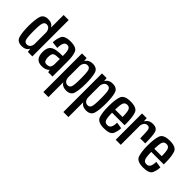

<svg xmlns="http://www.w3.org/2000/svg" viewBox="38 -1627 2765 2765"><g transform="rotate(45 1420.0 -245.0)"><path d="M156 4.5Q63 4.5 41.5 -68.2Q20 -141 20 -270Q20 -398 41.2 -470Q62.5 -542 155 -542Q220 -542 253.2 -502.5Q286.5 -463 288.5 -398L266.5 -384.5Q264 -420 244.8 -446.5Q225.5 -473 189.5 -473Q154.5 -473 138.8 -439.2Q123 -405.5 123 -269.5Q123 -132 138.8 -98.2Q154.5 -64.5 189.5 -64.5Q225 -64.5 244.5 -88.8Q264 -113 266.5 -153.5L288.5 -140.5Q286.5 -71.5 254 -33.5Q221.5 4.5 156 4.5ZM278.5 0 266 -77.5V-740H369V0Z M675 -68.5V-336.5Q675 -408.5 659.5 -441Q644 -473.5 608 -473.5Q571.5 -473.5 554.8 -441.5Q538 -409.5 536.5 -340L433 -351.5Q435.5 -417 460.2 -479.8Q485 -542.5 608.5 -542.5Q733 -542.5 756.2 -476.2Q779.5 -410 779.5 -313V0H692.5ZM711.5 -131Q709.5 -61.5 671.2 -28.2Q633 5 563.5 5Q495 5 461.5 -34Q428 -73 428 -148.5Q428 -220 455 -256Q482 -292 544 -304.5Q592.5 -314 681 -314V-254Q635 -253 602.5 -249.5Q562.5 -244.5 549 -222.5Q535.5 -200.5 535.5 -154Q535.5 -115.5 547.8 -89Q560 -62.5 593 -62.5Q634 -62.5 654.2 -80Q674.5 -97.5 676.5 -164Z M1059.5 4.5Q994 4.5 960.5 -33.5Q927 -71.5 925.5 -140.5L947.5 -153.5Q949.5 -113 969 -88.8Q988.5 -64.5 1024 -64.5Q1059.5 -64.5 1074.5 -98.5Q1089.5 -132.5 1089.5 -269.5Q1089.5 -405.5 1074.5 -439.2Q1059.5 -473 1024 -473Q988 -473 968.8 -446.2Q949.5 -419.5 947.5 -384.5L925.5 -398Q927 -463.5 960.8 -502.8Q994.5 -542 1060 -542Q1150.5 -542 1171.5 -470Q1192.5 -398 1192.5 -270Q1192.5 -141 1171.5 -68.2Q1150.5 4.5 1059.5 4.5ZM844.5 -536H939L947.5 -453V250.5H844.5Z M1466.5 4.5Q1401 4.5 1367.5 -33.5Q1334 -71.5 1332.5 -140.5L1354.5 -153.5Q1356.5 -113 1376 -88.8Q1395.5 -64.5 1431 -64.5Q1466.5 -64.5 1481.5 -98.5Q1496.5 -132.5 1496.5 -269.5Q1496.5 -405.5 1481.5 -439.2Q1466.5 -473 1431 -473Q1395 -473 1375.8 -446.2Q1356.5 -419.5 1354.5 -384.5L1332.5 -398Q1334 -463.5 1367.8 -502.8Q1401.5 -542 1467 -542Q1557.5 -542 1578.5 -470Q1599.5 -398 1599.5 -270Q1599.5 -141 1578.5 -68.2Q1557.5 4.5 1466.5 4.5ZM1251.5 -536H1346L1354.5 -453V250.5H1251.5Z M2005 -173.5Q2005 -116.5 1979.8 -56Q1954.5 4.5 1830.5 4.5Q1701.5 4.5 1676.5 -67.2Q1651.5 -139 1651.5 -269Q1651.5 -401 1677.2 -471.8Q1703 -542.5 1830.5 -542.5Q1959.5 -542.5 1984.5 -472.8Q2009.5 -403 2009.5 -268.5Q2009.5 -252 2009 -238.5H1743.5V-301.5H1912.5L1905 -292.5Q1905 -403.5 1888.8 -439Q1872.5 -474.5 1830.5 -474.5Q1788 -474.5 1771 -439.2Q1754 -404 1754 -269.5Q1754 -134 1771 -98.5Q1788 -63 1830.5 -63Q1873 -63 1890 -95.8Q1907 -128.5 1907 -188.5L2005 -173.5Z M2302 -263.5Q2302 -413.5 2289.8 -443.2Q2277.5 -473 2246 -473Q2210.5 -473 2191.2 -446.2Q2172 -419.5 2169.5 -384.5L2148.5 -398Q2150.5 -462.5 2187 -502.2Q2223.5 -542 2287 -542Q2368.5 -542 2386.8 -481Q2405 -420 2405 -263.5H2302ZM2067 -536H2162L2170 -429.5V0H2067Z M2803 -173.5Q2803 -116.5 2777.8 -56Q2752.5 4.5 2628.5 4.5Q2499.5 4.5 2474.5 -67.2Q2449.5 -139 2449.5 -269Q2449.5 -401 2475.2 -471.8Q2501 -542.5 2628.5 -542.5Q2757.5 -542.5 2782.5 -472.8Q2807.5 -403 2807.5 -268.5Q2807.5 -252 2807 -238.5H2541.5V-301.5H2710.5L2703 -292.5Q2703 -403.5 2686.8 -439Q2670.5 -474.5 2628.5 -474.5Q2586 -474.5 2569 -439.2Q2552 -404 2552 -269.5Q2552 -134 2569 -98.5Q2586 -63 2628.5 -63Q2671 -63 2688 -95.8Q2705 -128.5 2705 -188.5L2803 -173.5Z"/></g></svg>

Font: Anybody Narrow Medium
Style: Regular
Weight: 500
Width: 3
Designer: Tyler Finck
Foundry: Etcetera Type Company
Version: Version 1.000; ttfautohint (v1.8)